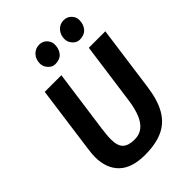

<svg xmlns="http://www.w3.org/2000/svg" viewBox="-280 -1118 1254 1254"><g transform="rotate(-45 347.0 -491.5)"><path d="M300.7 8Q180.9 8 120.7 -49.8Q60.5 -107.6 59.8 -211.8Q59.8 -227.4 61.5 -246.7Q63.3 -266 66.8 -291.5L129 -747H282.7L222.4 -311.5Q220.1 -289.9 217.5 -267.5Q215 -245.2 215 -220.9Q215 -162.1 241.2 -136.7Q267.4 -111.4 324.4 -111.4Q370.4 -111.4 400.9 -136.6Q431.4 -161.8 449.4 -206.8Q467.4 -251.7 476.1 -311.1L536.2 -747H688.5L626.6 -295.5Q619.1 -240.5 605.7 -196.4Q592.4 -152.3 573 -119.4Q534 -52.6 467.3 -22.3Q400.6 8 300.7 8ZM306 -825.7Q278.8 -825.7 258 -848.8Q237.2 -872 237.2 -899.5Q237.2 -938.8 261.2 -964.9Q285.1 -990.9 321.7 -990.9Q352.9 -990.9 373.6 -969.3Q394.3 -947.6 394.3 -919.1Q394.3 -878.3 371.9 -852Q349.5 -825.7 306 -825.7ZM531.8 -825.7Q504.9 -825.7 484.3 -848.5Q463.7 -871.3 463.7 -899.5Q463.7 -938.1 487.3 -964.5Q511 -990.9 547.5 -990.9Q578.8 -990.9 599.8 -969.3Q620.9 -947.6 620.9 -919.1Q620.9 -879 598 -852.3Q575 -825.7 531.8 -825.7Z"/></g></svg>

Font: Merriweather Sans Variable Regular
Style: Italic
Weight: 300
Italic angle: -8°
Designer: Eben Sorkin
Foundry: Eben Sorkin
Version: Version 2.001